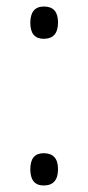

<svg xmlns="http://www.w3.org/2000/svg" viewBox="-20 -559 269 589"><path d="M73 -489Q73 -539 115 -539Q158 -539 158 -490Q158 -440 114 -440Q73 -440 73 -489ZM73 -40Q73 -89 114 -89Q158 -89 158 -40Q158 10 114 10Q73 10 73 -40Z"/></svg>

Font: Noto Sans Myanmar UI SemiCondensed Light
Style: Regular
Weight: 300
Width: 4
Designer: Monotype Design Team
Foundry: Monotype Imaging Inc.
Version: Version 2.103; ttfautohint (v1.8.4.7-5d5b)